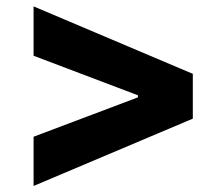

<svg xmlns="http://www.w3.org/2000/svg" viewBox="-20 -602 715 617"><path d="M599.6 -220.7 87.9 -4.4V-162.6L428.2 -291L423.3 -283.2V-302.2L428.2 -293.9L87.9 -422.9V-581.5L599.6 -364.7Z"/></svg>

Font: Inter 24pt ExtraBold
Style: Regular
Weight: 800
Designer: Rasmus Andersson
Foundry: rsms
Version: Version 4.001;git-66647c0bb